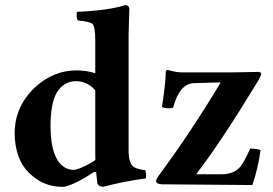

<svg xmlns="http://www.w3.org/2000/svg" viewBox="-20 -718 1063 748"><path d="M631.8 -445.8Q637.2 -444.8 646 -442.4Q668.9 -436 690.9 -436H883.8Q904.3 -436 967.8 -437.5Q983.9 -438 985.8 -438Q996.6 -437 998 -431.2Q998 -423.8 981.4 -396Q980.5 -394.5 980 -394Q837.4 -159.7 746.1 -42L747.1 -39.1H842.8Q893.6 -39.1 918.9 -71.8Q929.7 -86.4 940.9 -109.9L955.1 -139.2Q983.9 -138.7 995.1 -132.8Q984.4 -57.6 962.9 2.9L610.8 0Q588.9 -1 587.9 -12.2Q589.4 -21.5 597.2 -32.2Q720.2 -198.2 838.9 -395L836.9 -397L734.9 -394Q680.2 -392.1 654.8 -300.3Q654.3 -298.8 653.8 -297.9Q630.9 -293 610.8 -300.8Q624.5 -385.7 626 -439.9Q627 -443.8 631.8 -445.8ZM351.6 -94.7Q351.1 -107.9 351.1 -120.1V-366.2Q320.3 -401.4 275.9 -401.9Q228 -400.9 202.1 -358.9Q177.2 -316.9 176.8 -229Q176.8 -94.7 236.3 -63.5Q250.5 -56.6 266.1 -56.2Q285.2 -56.2 332.5 -82.5Q344.7 -89.4 351.6 -94.7ZM354.5 -47.9H346.2Q278.8 -2.9 235.8 8.3Q228.5 10.3 224.1 9.8Q166 9.8 123 -20Q115.2 -25.4 106.9 -32.2Q46.4 -79.1 38.1 -175.3Q37.1 -187.5 37.1 -198.2Q37.1 -302.2 115.2 -376.5Q187 -443.8 278.8 -443.8Q318.8 -443.4 351.1 -432.6V-563Q351.1 -615.2 339.4 -625.5Q328.1 -634.3 283.2 -638.2Q275.9 -652.8 279.8 -671.9Q403.3 -677.2 467.8 -698.2Q482.4 -696.8 483.9 -685.1Q483.9 -683.1 481 -583V-132.8Q481 -80.1 502 -66.9Q516.6 -58.1 545.9 -55.2Q551.3 -37.1 547.9 -22.9Q462.9 -11.7 381.8 9.8Q360.8 8.3 358.9 -6.8Q358.4 -8.8 354.5 -47.9Z"/></svg>

Font: Linux Libertine O
Style: Bold
Weight: 700
Designer: Philipp H. Poll
Foundry: Philipp H. Poll
Version: Version 5.0.0